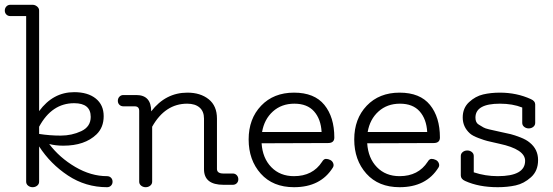

<svg xmlns="http://www.w3.org/2000/svg" viewBox="-42 -770 2306 800"><path d="M121 -212Q165 -205 211 -205Q257 -205 296.5 -223.5Q336 -242 336 -283Q336 -340 267 -340Q174 -340 121 -242ZM404 -36Q414 -36 420.5 -29.5Q427 -23 427 -13Q427 -3 420.5 3.5Q414 10 404 10Q315 10 241.5 -38.5Q168 -87 121 -160V-13Q121 -3 113 3.5Q105 10 94 10Q83 10 75 3.5Q67 -3 67 -13V-703H1Q-9 -703 -15.5 -709.5Q-22 -716 -22 -726Q-22 -736 -15.5 -743Q-9 -750 1 -750H94Q104 -750 112.5 -743Q121 -736 121 -726V-307Q179 -386 267 -386Q324 -386 357 -359.5Q390 -333 390 -286Q390 -239 360 -210Q311 -163 222 -163Q189 -163 163 -170Q206 -113 271.5 -74.5Q337 -36 404 -36Z M519 -327H472Q462 -327 455.5 -333.5Q449 -340 449 -350Q449 -360 455.5 -367Q462 -374 472 -374H526Q588 -374 588 -306Q648 -384 739 -384Q793 -384 827.5 -356.5Q862 -329 862 -276V-66Q862 -47 889 -47H928Q938 -47 944.5 -40Q951 -33 951 -23Q951 -13 944.5 -6.5Q938 0 928 0H889Q808 0 808 -65V-276Q808 -306 789.5 -322Q771 -338 738 -338Q646 -338 592 -242V-13Q592 -3 584 3.5Q576 10 565 10Q554 10 546 3.5Q538 -3 538 -13V-308Q538 -327 519 -327Z M1050 -220H1298Q1295 -274 1266.5 -306Q1238 -338 1184.5 -338Q1131 -338 1095 -305.5Q1059 -273 1050 -220ZM1300 -96Q1307 -108 1316 -108Q1325 -108 1334 -103.5Q1343 -99 1346.5 -89.5Q1350 -80 1345 -72Q1294 10 1183 10Q1095 10 1044.5 -46.5Q994 -103 994 -189Q994 -275 1046 -329.5Q1098 -384 1183 -384Q1268 -384 1309.5 -333Q1351 -282 1351 -197Q1351 -174 1325 -174L1048 -173Q1052 -111 1088.5 -73.5Q1125 -36 1183 -36Q1261 -36 1300 -96Z M1490 -220H1738Q1735 -274 1706.5 -306Q1678 -338 1624.5 -338Q1571 -338 1535 -305.5Q1499 -273 1490 -220ZM1740 -96Q1747 -108 1756 -108Q1765 -108 1774 -103.5Q1783 -99 1786.5 -89.5Q1790 -80 1785 -72Q1734 10 1623 10Q1535 10 1484.5 -46.5Q1434 -103 1434 -189Q1434 -275 1486 -329.5Q1538 -384 1623 -384Q1708 -384 1749.5 -333Q1791 -282 1791 -197Q1791 -174 1765 -174L1488 -173Q1492 -111 1528.5 -73.5Q1565 -36 1623 -36Q1701 -36 1740 -96Z M1878 -39V-120Q1878 -130 1886 -136.5Q1894 -143 1905 -143Q1916 -143 1924 -136.5Q1932 -130 1932 -120V-52Q1980 -36 2032 -36Q2146 -36 2146 -100Q2146 -148 2039 -171Q2034 -172 2017 -176Q2000 -180 1989 -182.5Q1978 -185 1952.5 -194.5Q1927 -204 1916 -214Q1886 -241 1886 -280.5Q1886 -320 1912.5 -344.5Q1939 -369 1971 -376.5Q2003 -384 2041 -384Q2111 -384 2170 -357Q2188 -349 2188 -335V-258Q2188 -248 2180 -241.5Q2172 -235 2161 -235Q2150 -235 2142 -241.5Q2134 -248 2134 -258V-322Q2094 -338 2041 -338Q1939 -338 1939 -280Q1939 -259 1952.5 -251Q1966 -243 1972.5 -239Q1979 -235 1996 -231Q2020 -225 2045 -220Q2070 -215 2086 -211Q2102 -207 2126.5 -197.5Q2151 -188 2165 -176Q2200 -148 2200 -103Q2200 -58 2170.5 -31.5Q2141 -5 2106.5 2.5Q2072 10 2032 10Q1953 10 1896 -16Q1878 -24 1878 -39Z"/></svg>

Font: Flamenco
Style: Regular
Weight: 400
Designer: Luciano Vergara
Foundry: Luciano Vergara
Version: Version 1.003